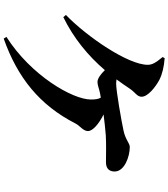

<svg xmlns="http://www.w3.org/2000/svg" viewBox="44 -897 912 1040"><g transform="rotate(90 500.0 -377.0)"><path d="M424 -449C442 -449 460 -458 486 -463L509 -467C517 -454 519 -436 519 -413C519 -314 388 -88 180 44L189 59C401 -16 550 -136 649 -330C661 -354 690 -371 690 -398C690 -422 653 -456 600 -482C641 -487 682 -492 712 -494C763 -497 817 -495 859 -495C898 -495 909 -518 909 -542C909 -595 829 -624 776 -624C756 -624 736 -600 687 -590C636 -579 473 -550 431 -550L410 -552C427 -575 443 -598 459 -622C480 -654 504 -663 504 -688C504 -722 452 -763 413 -784C379 -801 342 -809 295 -813L289 -802C321 -763 331 -745 331 -721C331 -614 178 -391 61 -278L73 -264C187 -320 281 -397 360 -489C380 -468 405 -449 424 -449Z"/></g></svg>

Font: GenKiMin2 TW H
Style: Regular
Weight: 900
Version: Version 2.100;PS 2.1;hotconv 16.6.51;makeotf.lib2.5.65220 DE